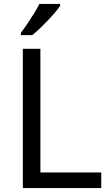

<svg xmlns="http://www.w3.org/2000/svg" viewBox="-20 -964 564 984"><path d="M97 0V-714H187V-80H499V0ZM288 -934Q279 -920 262 -900Q245 -880 224.5 -858.5Q204 -837 183.5 -817.5Q163 -798 145 -784H87V-796Q102 -815 119.5 -841Q137 -867 154 -894.5Q171 -922 182 -944H288Z"/></svg>

Font: Noto Sans Armenian
Style: Regular
Weight: 400
Designer: Monotype Design Team
Foundry: Monotype Imaging Inc.
Version: Version 2.007